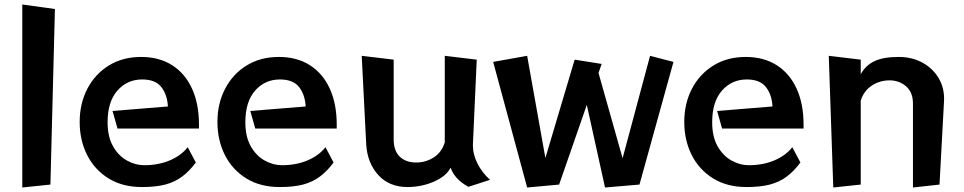

<svg xmlns="http://www.w3.org/2000/svg" viewBox="-20 -820 4283 853"><path d="M79 13V-800L224 -780L204 0Z M850 -98Q821 -59 788.5 -35Q756 -11 714 0Q672 11 611 11Q524 11 462 -27.5Q400 -66 367 -131.5Q334 -197 334 -278Q334 -360 368 -425.5Q402 -491 463.5 -529Q525 -567 607 -567Q687 -567 744.5 -530.5Q802 -494 833 -426.5Q864 -359 864 -266V-249H502L480 -327L726 -347Q723 -400 696.5 -433.5Q670 -467 612 -467Q545 -467 501.5 -417.5Q458 -368 458 -277Q458 -212 482.5 -169.5Q507 -127 544.5 -106.5Q582 -86 620 -86Q684 -86 734.5 -107.5Q785 -129 814 -166Z M1462 -98Q1433 -59 1400.5 -35Q1368 -11 1326 0Q1284 11 1223 11Q1136 11 1074 -27.5Q1012 -66 979 -131.5Q946 -197 946 -278Q946 -360 980 -425.5Q1014 -491 1075.5 -529Q1137 -567 1219 -567Q1299 -567 1356.5 -530.5Q1414 -494 1445 -426.5Q1476 -359 1476 -266V-249H1114L1092 -327L1338 -347Q1335 -400 1308.5 -433.5Q1282 -467 1224 -467Q1157 -467 1113.5 -417.5Q1070 -368 1070 -277Q1070 -212 1094.5 -169.5Q1119 -127 1156.5 -106.5Q1194 -86 1232 -86Q1296 -86 1346.5 -107.5Q1397 -129 1426 -166Z M2061 10Q2000 -23 1982 -75Q1968 -48 1938 -29Q1908 -10 1869.5 0.5Q1831 11 1791 11Q1709 11 1660.5 -42.5Q1612 -96 1607 -178L1587 -572L1729 -555V-201Q1729 -150 1756 -124Q1783 -98 1829 -98Q1872 -98 1907.5 -121Q1943 -144 1956 -188V-572L2098 -555L2081 -178V-172Q2081 -135 2100.5 -95Q2120 -55 2157 -21Z M2668 13 2587 -354 2464 0 2322 13 2171 -545 2322 -572 2403 -118 2533 -555 2653 -536 2639 -496 2746 -117 2868 -572 2972 -545 2821 0Z M3536 -98Q3507 -59 3474.5 -35Q3442 -11 3400 0Q3358 11 3297 11Q3210 11 3148 -27.5Q3086 -66 3053 -131.5Q3020 -197 3020 -278Q3020 -360 3054 -425.5Q3088 -491 3149.5 -529Q3211 -567 3293 -567Q3373 -567 3430.5 -530.5Q3488 -494 3519 -426.5Q3550 -359 3550 -266V-249H3188L3166 -327L3412 -347Q3409 -400 3382.5 -433.5Q3356 -467 3298 -467Q3231 -467 3187.5 -417.5Q3144 -368 3144 -277Q3144 -212 3168.5 -169.5Q3193 -127 3230.5 -106.5Q3268 -86 3306 -86Q3370 -86 3420.5 -107.5Q3471 -129 3500 -166Z M4036 13V-360Q4036 -410 4005.5 -436.5Q3975 -463 3932 -463Q3889 -463 3853.5 -440Q3818 -417 3804 -373V0L3682 13L3662 -572L3804 -555V-490Q3824 -528 3863.5 -547.5Q3903 -567 3972 -567Q4033 -567 4079.5 -541Q4126 -515 4151.5 -470.5Q4177 -426 4174 -370L4154 0Z"/></svg>

Font: RocknRoll One
Style: Regular
Weight: 400
Designer: Fontworks Inc.
Foundry: Fontworks Inc.
Version: Version 1.100